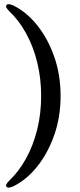

<svg xmlns="http://www.w3.org/2000/svg" viewBox="-20 -756 377 903"><path d="M265 -305Q265 -206 235 -120.5Q205 -35 154.5 27.8Q104 90.5 42 120.5Q17 131.5 10.5 122Q7 117.5 9.8 111Q12.5 104.5 23.5 93.5Q68.5 51 102.2 -10Q136 -71 154.8 -146Q173.5 -221 173.5 -305Q173.5 -388.5 154.8 -463.8Q136 -539 102.2 -600Q68.5 -661 23.5 -703.5Q12.5 -714.5 9.8 -720.8Q7 -727 10.5 -732Q17 -741.5 42 -730.5Q104 -700.5 154.5 -637.8Q205 -575 235 -489.5Q265 -404 265 -305Z"/></svg>

Font: Fraunces 48pt
Style: Regular
Weight: 400
Version: Version 1.000;[b76b70a41]